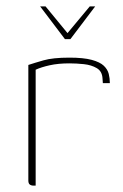

<svg xmlns="http://www.w3.org/2000/svg" viewBox="-20 -583 387 603"><path d="M106 -563H123L192 -479L262 -563H279L201 -460H184ZM92 0H86Q78 0 73.5 -3.5Q69 -7 69 -16V-379Q87 -385 116.5 -393.5Q146 -402 198 -402Q242 -402 268 -395Q294 -388 306 -376.5Q318 -365 321.5 -351Q325 -337 325 -322H303L302 -336Q301 -359 284 -369Q267 -379 243.5 -381.5Q220 -384 198 -384Q163 -384 136 -378Q109 -372 92 -364Z"/></svg>

Font: Genos Thin Thin
Style: Regular
Weight: 250
Version: Version 1.010